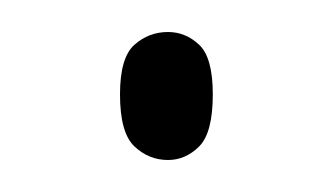

<svg xmlns="http://www.w3.org/2000/svg" viewBox="-20 -417 208 120"><path d="M85 -317Q73 -317 64 -325.5Q55 -334 55 -358Q55 -381 64 -389Q73 -397 85 -397Q96 -397 104.5 -389Q113 -381 113 -358Q113 -334 104.5 -325.5Q96 -317 85 -317Z"/></svg>

Font: Noto Serif Lao Condensed Thin
Style: Regular
Weight: 100
Width: 3
Designer: Monotype Design Team
Foundry: Monotype Imaging Inc.
Version: Version 2.003; ttfautohint (v1.8.4.7-5d5b)